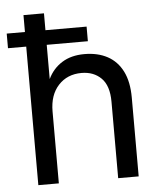

<svg xmlns="http://www.w3.org/2000/svg" viewBox="-70 -749 647 793"><g transform="rotate(-5 253.0 -352.5)"><path d="M56.9 0V-705H141.9V-432.5Q162.2 -475 200.3 -498.8Q238.5 -522.7 293 -522.7Q348.6 -522.7 388.8 -501Q429 -479.3 451 -435.8Q472.9 -392.2 472.9 -326.4V0H387.9V-317Q387.9 -383.6 356.3 -414.9Q324.8 -446.1 274.7 -446.1Q215.4 -446.1 178.6 -406.1Q141.9 -366.1 141.9 -298V0ZM-18.7 -574.4V-635H312.5V-574.4Z"/></g></svg>

Font: TikTok Sans Light
Style: Regular
Weight: 300
Version: Version 4.000